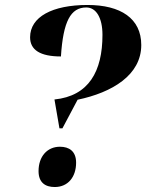

<svg xmlns="http://www.w3.org/2000/svg" viewBox="-20 -744 588 772"><path d="M199 -344 219 -228H231L292 -343C431 -372 548 -442 548 -563C548 -670 465 -724 332 -724C190 -724 101 -676 101 -594C101 -543 142 -517 225 -517C234 -658 264 -714 327 -714C367 -714 392 -672 392 -604C392 -457 337 -358 199 -344ZM200 8C254 8 286 -33 286 -90C286 -136 258 -154 221 -154C170 -154 135 -115 135 -56C135 -10 162 8 200 8Z"/></svg>

Font: Noto Serif Display
Style: Bold Italic
Weight: 700
Italic angle: -12°
Designer: Monotype Design Team
Foundry: Monotype Imaging Inc.
Version: Version 2.009